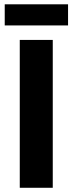

<svg xmlns="http://www.w3.org/2000/svg" viewBox="-20 -889 343 909"><path d="M73.6 0H229.8V-700H73.6ZM2.4 -768.6H302.2V-868.6H2.4Z"/></svg>

Font: Fixel Variable
Style: Regular
Weight: 100
Width: 3
Designer: AlfaBravo + MacPaw
Foundry: Kyrylo Tkachov, Marchela Mozhyna, Serhii Makarenko, Maria Weinstein, Zakhar Kryvoshyya
Version: Version 1.211